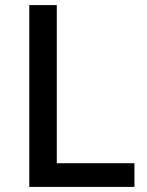

<svg xmlns="http://www.w3.org/2000/svg" viewBox="-20 -827 576 754"><path d="M95 -93V-807H203V-186H508V-93Z"/></svg>

Font: Noto Sans Telugu UI Medium
Style: Regular
Weight: 500
Designer: Jelle Bosma - Monotype Design Team
Foundry: Monotype Imaging Inc.
Version: Version 2.005; ttfautohint (v1.8.4.7-5d5b)